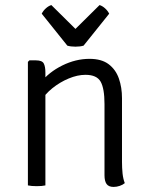

<svg xmlns="http://www.w3.org/2000/svg" viewBox="-20 -731 585 757"><path d="M122 -493Q146 -493 152.5 -480.8Q159 -468.5 159 -445V0Q145.5 3 125 3Q103.5 3 90 0V-487L96 -493ZM461 -93Q461 -69 463.2 -47.2Q465.5 -25.5 472 -9Q464.5 -2.5 452.2 1.8Q440 6 428 6Q408.5 6 400.2 -5.5Q392 -17 392 -40V-321Q392 -382 376.8 -409Q361.5 -436 317 -436Q285.5 -436 250.8 -421.5Q216 -407 186.2 -383Q156.5 -359 140 -330V-405Q172.5 -446.5 225.5 -472.8Q278.5 -499 333 -499Q380.5 -499 408.5 -477.8Q436.5 -456.5 448.8 -421.2Q461 -386 461 -344ZM245.5 -551 144.5 -677Q150.5 -689 161.2 -698.5Q172 -708 182.5 -711L277.5 -617L372.5 -711Q383 -708 393.8 -698.5Q404.5 -689 410.5 -677L309.5 -551Q296 -547 277.5 -547Q259 -547 245.5 -551Z"/></svg>

Font: Signika Negative Light
Style: Regular
Weight: 300
Designer: Anna Giedry
Foundry: Anna Giedry
Version: Version 2.001